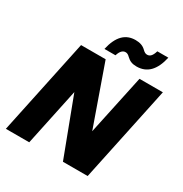

<svg xmlns="http://www.w3.org/2000/svg" viewBox="-206 -1079 1183 1238"><g transform="rotate(30 385.5 -460.5)"><path d="M540 -769C617 -769 667 -818 690 -921H608C596 -880 580 -869 561 -869C550 -869 540 -874 528 -886C508 -906 483 -914 451 -914C377 -914 328 -867 305 -764H387C399 -803 417 -814 434 -814C446 -814 455 -809 467 -797C487 -778 507 -769 540 -769ZM12 0H186L276 -426L437 0H621L771 -710H597L502 -265L345 -710H162Z"/></g></svg>

Font: Geist ExtraBold
Style: Italic
Weight: 800
Italic angle: -12°
Designer: Basement.studio, Andrés Briganti, Mateo Zaragoza
Foundry: Basement.studio, Vercel, Andrés Briganti, Guido Ferreyra, Mateo Zaragoza
Version: Version 1.500